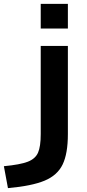

<svg xmlns="http://www.w3.org/2000/svg" viewBox="-104 -750 447 990"><path d="M106 -59V-513H246V-59Q246 42 219 98Q192 154 126 181.5Q60 209 -63 220L-84 107Q0 99 39 84Q78 69 92 37.5Q106 6 106 -59ZM106 -730H246V-603H106Z"/></svg>

Font: Enso
Style: Bold
Weight: 700
Designer: Coji Morishita
Foundry: UNDERFOREST DESIGN
Version: Version 1.000